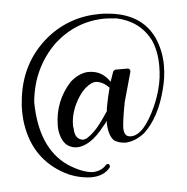

<svg xmlns="http://www.w3.org/2000/svg" viewBox="-39 -376 480 493"><g transform="rotate(-5 201.0 -130.0)"><path d="M210 -165Q203 -165 196 -161Q173 -149 156 -115Q142 -87 142 -58Q142 -54 143 -52Q143 -26 160 -21Q163 -20 165 -20Q171 -21 175 -23Q195 -36 211 -58Q218 -67 232 -88Q232 -95 233 -98Q237 -121 244 -147Q228 -164 210 -165ZM236 -338Q249 -338 255 -337Q342 -330 373 -264Q388 -230 388 -192Q388 -162 380 -132Q362 -60 322 -23Q298 -4 272 -3Q254 -4 243 -12Q229 -27 229 -61V-63Q226 -57 220 -51Q200 -25 181 -13Q163 -2 148 -2Q139 -2 132 -5Q110 -13 104 -47Q103 -53 103 -63Q104 -125 146 -171Q166 -189 189 -192H197Q229 -191 248 -162L257 -188Q260 -191 262 -192H295Q301 -191 301 -184Q301 -184 279 -105Q279 -101 278 -99Q270 -55 270 -39Q271 -25 277 -21Q282 -18 288 -18Q321 -18 353 -89Q364 -114 369 -135Q376 -161 376 -192Q376 -230 363 -259Q337 -310 277 -323H275Q255 -325 246 -325Q173 -324 117 -274Q56 -215 48 -127Q49 -9 119 40Q156 64 183 65Q205 64 217 50Q220 47 225 48Q228 52 227 56Q211 78 176 78Q135 76 102 56Q26 11 16 -85Q15 -97 15 -109Q15 -122 16 -128Q24 -230 99 -291Q158 -338 236 -338Z"/></g></svg>

Font: Maria
Style: Christmas
Weight: 400
Designer: Muhammad Yoni
Version: Version 001.000